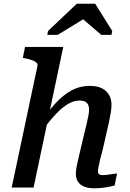

<svg xmlns="http://www.w3.org/2000/svg" viewBox="-20 -1011 699 1035"><path d="M43 0H161L321 -758H115L103 -699L113 -697Q136 -693 152 -687Q168 -681 176 -674Q184 -667 182 -656ZM535 -210 567 -351Q573 -379 577 -402.5Q581 -426 581 -446Q581 -477 567.5 -500Q554 -523 528.5 -535.5Q503 -548 465 -548Q410 -548 364.5 -523Q319 -498 278.5 -453.5Q238 -409 199 -349L210 -310Q248 -361 281.5 -396.5Q315 -432 346.5 -450.5Q378 -469 409 -469Q437 -469 448.5 -456Q460 -443 460 -421Q460 -408 457.5 -392.5Q455 -377 449 -352L417 -218Q407 -174 400.5 -147Q394 -120 391.5 -103.5Q389 -87 389 -74Q389 -48 401 -30.5Q413 -13 435 -4.5Q457 4 486 4Q507 4 527 2Q547 0 565 -3.5Q583 -7 598 -11L611 -76Q601 -75 588 -73Q575 -71 561 -69Q547 -67 533 -67Q520 -67 514 -72Q508 -77 508 -88Q508 -95 510.5 -109.5Q513 -124 519 -148.5Q525 -173 535 -210ZM493 -991H394L239 -844L235 -823H291L466 -930L399 -932L526 -823H581L585 -844Z"/></svg>

Font: Roboto Serif Medium
Style: Italic
Weight: 500
Italic angle: -10°
Designer: Greg Gazdowicz
Foundry: Commercial Type
Version: Version 1.008